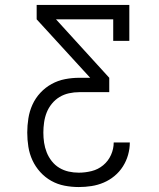

<svg xmlns="http://www.w3.org/2000/svg" viewBox="-20 -550 640 775"><path d="M298 205Q269 205 240.5 199.5Q212 194 187 180Q162 166 142.5 144.5Q123 123 111 97Q99 71 94.5 42.5Q90 14 90 -15Q90 -43 94.5 -72Q99 -101 111 -127.5Q123 -154 143 -175.5Q163 -197 188.5 -211Q214 -225 242.5 -230.5Q271 -236 300 -236H344L128 -472V-530H502V-385H437V-472H206L421 -236V-178H300Q279 -178 258.5 -173.5Q238 -169 220.5 -158.5Q203 -148 189.5 -131.5Q176 -115 168.5 -96Q161 -77 158 -56Q155 -35 155 -15Q155 6 158 26Q161 46 168.5 65Q176 84 189 100.5Q202 117 219.5 127.5Q237 138 257 142.5Q277 147 298 147Q324 147 350 140.5Q376 134 396.5 117Q417 100 428 75.5Q439 51 439 25H504Q504 50 497 75Q490 100 476 122Q462 144 442 160.5Q422 177 398.5 187Q375 197 349.5 201Q324 205 298 205Z"/></svg>

Font: Iosevka Slab Light Extended
Style: Regular
Weight: 300
Width: 7
Monospace: yes
Designer: Belleve Invis
Foundry: Belleve Invis
Version: Version 11.1.0; ttfautohint (v1.8.3)